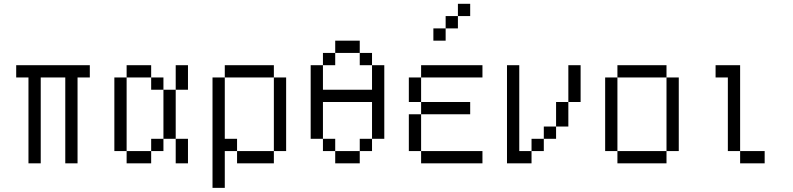

<svg xmlns="http://www.w3.org/2000/svg" viewBox="-20 -832 4040 978"><path d="M437.5 -437.5V-500H62.5V-437.5H125V0H187.5V-437.5H312.5V0H375V-437.5Z M625 -62.5V0H750V-62.5ZM625 -62.5Q625 -62.5 625 -437.5H562.5Q562.5 -437.5 562.5 -62.5ZM750 -62.5H812.5V-125H750ZM875 -125Q875 -125 875 0H937.5Q937.5 0 937.5 -125ZM812.5 -125H875Q875 -125 875 -375H812.5Q812.5 -375 812.5 -125ZM812.5 -375V-437.5H750V-375ZM875 -375H937.5Q937.5 -375 937.5 -500H875Q875 -500 875 -375ZM625 -437.5H750V-500H625Z M1062.5 -437.5V125H1125V-62.5H1187.5V0H1375V-62.5H1187.5V-125H1125V-437.5ZM1375 -62.5H1437.5Q1437.5 -62.5 1437.5 -437.5H1375Q1375 -437.5 1375 -62.5ZM1125 -437.5H1375V-500H1125Z M1687.5 -62.5V0H1812.5V-62.5ZM1687.5 -62.5V-125H1625V-62.5ZM1812.5 -62.5H1875V-125H1812.5ZM1625 -125V-312.5H1875V-125H1937.5Q1937.5 -125 1937.5 -500H1875Q1875 -500 1875 -375H1625Q1625 -375 1625 -500H1562.5Q1562.5 -500 1562.5 -125ZM1625 -500H1687.5V-562.5H1625ZM1875 -500V-562.5H1812.5V-500ZM1687.5 -562.5H1812.5V-625H1687.5Z M2437.5 0V-62.5H2125V0ZM2375 -250V-312.5H2125V-250H2062.5V-62.5H2125V-250ZM2437.5 -437.5V-500H2125V-437.5H2062.5Q2062.5 -437.5 2062.5 -312.5H2125Q2125 -312.5 2125 -437.5ZM2375 -750V-812.5H2312.5V-750H2250V-687.5H2187.5V-625H2250V-687.5H2312.5V-750Z M2562.5 -500Q2562.5 -500 2562.5 0H2687.5V-62.5H2625V-500ZM2687.5 -62.5H2750V-125H2687.5ZM2750 -125H2812.5V-187.5H2750ZM2812.5 -187.5H2875Q2875 -187.5 2875 -312.5H2812.5Q2812.5 -312.5 2812.5 -187.5ZM2875 -312.5H2937.5V-500H2875Z M3125 -62.5V0H3375V-62.5ZM3125 -62.5Q3125 -62.5 3125 -437.5H3062.5Q3062.5 -437.5 3062.5 -62.5ZM3375 -62.5H3437.5Q3437.5 -62.5 3437.5 -437.5H3375Q3375 -437.5 3375 -62.5ZM3125 -437.5H3375V-500H3125Z M3875 0V-62.5H3750V0ZM3750 -62.5V-500H3625V-437.5H3687.5Q3687.5 -437.5 3687.5 -62.5Z"/></svg>

Font: BFUnifontExMono
Style: Regular
Weight: 500
Version: Version 15.0.06